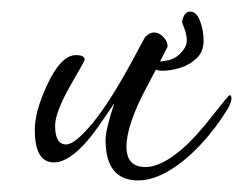

<svg xmlns="http://www.w3.org/2000/svg" viewBox="-20 -294 419 331"><path d="M218 17Q162 17 162 -53Q162 -70 177 -116Q143 -65 132 -53Q99 -14 73 -14Q40 -14 40 -70Q40 -102 61 -147Q85 -199 111 -199Q126 -199 126 -191Q126 -190 121 -181Q116 -172 101 -146Q75 -100 75 -77Q75 -45 94 -45Q109 -45 139 -81Q169 -117 209 -191L230 -230Q238 -238 245 -238Q254 -238 261 -231Q269 -223 269 -213Q269 -214 259.5 -195Q250 -176 234 -146Q198 -79 198 -41Q198 -6 231 -6Q258 -6 295 -38Q319 -59 349 -98Q360 -112 367.5 -121Q375 -130 376 -130Q379 -130 379 -124Q379 -118 373 -107Q344 -60 308 -27Q259 17 218 17ZM260 -172Q253 -172 244.5 -175Q236 -178 231 -182Q230 -184 229 -188Q228 -192 231 -191Q246 -188 252 -188Q276 -188 289 -200Q302 -212 302 -224Q302 -232 299.5 -240Q297 -248 295 -252L294 -256Q294 -261 297.5 -267.5Q301 -274 308 -274Q319 -274 325 -257.5Q331 -241 331 -224Q331 -205 319 -193.5Q307 -182 290.5 -177Q274 -172 260 -172Z"/></svg>

Font: Corinthia
Style: Regular
Weight: 400
Designer: Robert E. Leuschke
Foundry: Robert E. Leuschke
Version: Version 1.013; ttfautohint (v1.8.3)